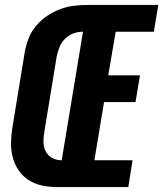

<svg xmlns="http://www.w3.org/2000/svg" viewBox="-20 -755 659 775"><path d="M211 0Q180 0 150.5 -6Q121 -12 96.5 -27.5Q72 -43 55.5 -67Q39 -91 31.5 -119.5Q24 -148 24.5 -179Q25 -210 30 -240L80 -545Q85 -573 95.5 -600Q106 -627 125 -650Q144 -673 169 -690Q194 -707 221.5 -717.5Q249 -728 277 -731.5Q305 -735 332 -735H619L601 -627H447L417 -451H545L527 -343H400L361 -108H515L498 0ZM229 -108 315 -627Q295 -627 276 -620Q257 -613 242.5 -598.5Q228 -584 220.5 -565.5Q213 -547 209 -528L159 -223Q155 -202 155.5 -181.5Q156 -161 164.5 -144Q173 -127 190.5 -117.5Q208 -108 229 -108Z"/></svg>

Font: Iosevka Curly Heavy Extended
Style: Italic
Weight: 900
Width: 7
Italic angle: -9°
Monospace: yes
Designer: Belleve Invis
Foundry: Belleve Invis
Version: Version 11.1.0; ttfautohint (v1.8.3)